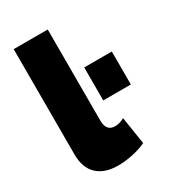

<svg xmlns="http://www.w3.org/2000/svg" viewBox="-181 -824 828 928"><g transform="rotate(-30 233.0 -360.0)"><path d="M45 -730H235V-222Q235 -162 284 -162Q296 -162 310 -166Q324 -170 336 -177L360 -24Q326 -8 283.5 1Q241 10 203 10Q127 10 86 -29Q45 -68 45 -142ZM296 -299V-483H450V-299Z"/></g></svg>

Font: Raleway
Style: Heavy
Weight: 900
Designer: Matt McInerney, Pablo Impallari, Rodrigo Fuenzalida
Foundry: Matt McInerney, Pablo Impallari, Rodrigo Fuenzalida
Version: Version 2.001; ttfautohint (v0.8) -G 200 -r 50